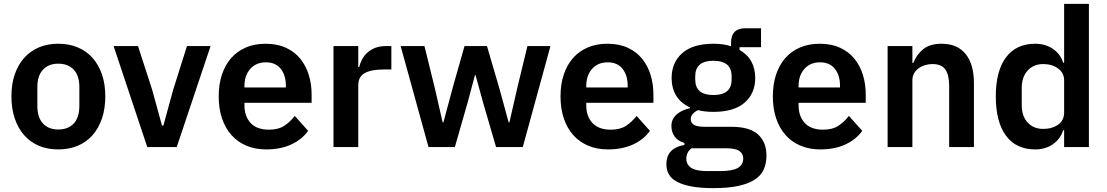

<svg xmlns="http://www.w3.org/2000/svg" viewBox="-20 -760 5720 992"><path d="M281 12Q225 12 180.5 -7Q136 -26 104.5 -62Q73 -98 56 -148.5Q39 -199 39 -262Q39 -325 56 -375Q73 -425 104.5 -460.5Q136 -496 180.5 -515Q225 -534 281 -534Q337 -534 382 -515Q427 -496 458.5 -460.5Q490 -425 507 -375Q524 -325 524 -262Q524 -199 507 -148.5Q490 -98 458.5 -62Q427 -26 382 -7Q337 12 281 12ZM281 -91Q332 -91 361 -122Q390 -153 390 -213V-310Q390 -369 361 -400Q332 -431 281 -431Q231 -431 202 -400Q173 -369 173 -310V-213Q173 -153 202 -122Q231 -91 281 -91Z M741 0 567 -522H693L766 -297L817 -111H824L875 -297L946 -522H1068L893 0Z M1356 12Q1298 12 1252.5 -7.5Q1207 -27 1175.5 -62.5Q1144 -98 1127 -148.5Q1110 -199 1110 -262Q1110 -324 1126.5 -374Q1143 -424 1174 -459.5Q1205 -495 1250 -514.5Q1295 -534 1352 -534Q1413 -534 1458 -513Q1503 -492 1532 -456Q1561 -420 1575.5 -372.5Q1590 -325 1590 -271V-229H1243V-216Q1243 -159 1275 -124.5Q1307 -90 1370 -90Q1418 -90 1448.5 -110Q1479 -130 1503 -161L1572 -84Q1540 -39 1484.5 -13.5Q1429 12 1356 12ZM1354 -438Q1303 -438 1273 -404Q1243 -370 1243 -316V-308H1457V-317Q1457 -371 1430.5 -404.5Q1404 -438 1354 -438Z M1703 0V-522H1831V-414H1836Q1841 -435 1851.5 -454.5Q1862 -474 1879 -489Q1896 -504 1919.5 -513Q1943 -522 1974 -522H2002V-401H1962Q1897 -401 1864 -382Q1831 -363 1831 -320V0Z M2050 -522H2173L2226 -307L2267 -128H2271L2319 -307L2380 -522H2496L2559 -307L2608 -128H2612L2653 -307L2705 -522H2824L2681 0H2543L2476 -230L2437 -372H2434L2396 -230L2330 0H2194Z M3122 12Q3064 12 3018.5 -7.5Q2973 -27 2941.5 -62.5Q2910 -98 2893 -148.5Q2876 -199 2876 -262Q2876 -324 2892.5 -374Q2909 -424 2940 -459.5Q2971 -495 3016 -514.5Q3061 -534 3118 -534Q3179 -534 3224 -513Q3269 -492 3298 -456Q3327 -420 3341.5 -372.5Q3356 -325 3356 -271V-229H3009V-216Q3009 -159 3041 -124.5Q3073 -90 3136 -90Q3184 -90 3214.5 -110Q3245 -130 3269 -161L3338 -84Q3306 -39 3250.5 -13.5Q3195 12 3122 12ZM3120 -438Q3069 -438 3039 -404Q3009 -370 3009 -316V-308H3223V-317Q3223 -371 3196.5 -404.5Q3170 -438 3120 -438Z M3940 44Q3940 85 3925.5 116.5Q3911 148 3878 169Q3845 190 3793 201Q3741 212 3666 212Q3600 212 3554 203.5Q3508 195 3478.5 179.5Q3449 164 3436 141Q3423 118 3423 89Q3423 45 3447.5 20.5Q3472 -4 3516 -11V-22Q3484 -30 3466.5 -53.5Q3449 -77 3449 -109Q3449 -129 3457 -144.5Q3465 -160 3478.5 -171Q3492 -182 3509 -189.5Q3526 -197 3545 -201V-205Q3497 -227 3473.5 -266Q3450 -305 3450 -357Q3450 -437 3505 -485.5Q3560 -534 3666 -534Q3690 -534 3713.5 -531Q3737 -528 3757 -521V-538Q3757 -614 3831 -614H3912V-516H3801V-502Q3842 -479 3862 -442Q3882 -405 3882 -357Q3882 -278 3827.5 -230Q3773 -182 3666 -182Q3620 -182 3586 -191Q3571 -184 3560 -172.5Q3549 -161 3549 -144Q3549 -105 3617 -105H3757Q3853 -105 3896.5 -65.5Q3940 -26 3940 44ZM3820 59Q3820 34 3800 20Q3780 6 3731 6H3553Q3526 26 3526 60Q3526 90 3551 107Q3576 124 3636 124H3700Q3763 124 3791.5 108Q3820 92 3820 59ZM3666 -269Q3760 -269 3760 -349V-366Q3760 -446 3666 -446Q3572 -446 3572 -366V-349Q3572 -269 3666 -269Z M4219 12Q4161 12 4115.5 -7.5Q4070 -27 4038.5 -62.5Q4007 -98 3990 -148.5Q3973 -199 3973 -262Q3973 -324 3989.5 -374Q4006 -424 4037 -459.5Q4068 -495 4113 -514.5Q4158 -534 4215 -534Q4276 -534 4321 -513Q4366 -492 4395 -456Q4424 -420 4438.5 -372.5Q4453 -325 4453 -271V-229H4106V-216Q4106 -159 4138 -124.5Q4170 -90 4233 -90Q4281 -90 4311.5 -110Q4342 -130 4366 -161L4435 -84Q4403 -39 4347.5 -13.5Q4292 12 4219 12ZM4217 -438Q4166 -438 4136 -404Q4106 -370 4106 -316V-308H4320V-317Q4320 -371 4293.5 -404.5Q4267 -438 4217 -438Z M4566 0V-522H4694V-435H4699Q4715 -477 4749.5 -505.5Q4784 -534 4845 -534Q4926 -534 4969 -481Q5012 -428 5012 -330V0H4884V-317Q4884 -373 4864 -401Q4844 -429 4798 -429Q4778 -429 4759.5 -423.5Q4741 -418 4726.5 -407.5Q4712 -397 4703 -381.5Q4694 -366 4694 -345V0Z M5478 -87H5473Q5459 -42 5420 -15Q5381 12 5329 12Q5230 12 5177.5 -59Q5125 -130 5125 -262Q5125 -393 5177.5 -463.5Q5230 -534 5329 -534Q5381 -534 5420 -507.5Q5459 -481 5473 -436H5478V-740H5606V0H5478ZM5370 -94Q5416 -94 5447 -116Q5478 -138 5478 -179V-345Q5478 -383 5447 -406Q5416 -429 5370 -429Q5320 -429 5289.5 -395.5Q5259 -362 5259 -306V-216Q5259 -160 5289.5 -127Q5320 -94 5370 -94Z"/></svg>

Font: IBM Plex Sans SmBld
Style: Regular
Weight: 600
Designer: Mike Abbink, Paul van der Laan, Pieter van Rosmalen
Foundry: Bold Monday
Version: Version 3.005